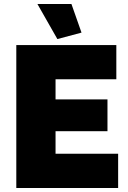

<svg xmlns="http://www.w3.org/2000/svg" viewBox="-20 -934 637 954"><path d="M166 -914H335L385 -772L265 -740ZM567 -170V0H61V-710H558V-540H256V-440H514V-282H256V-170Z"/></svg>

Font: Raleway-v4020 Black
Style: Regular
Weight: 900
Designer: Matt McInerney, Pablo Impallari, Rodrigo Fuenzalida
Foundry: Matt McInerney, Pablo Impallari, Rodrigo Fuenzalida
Version: Version 4.020;PS 004.020;hotconv 1.0.88;makeotf.lib2.5.64775